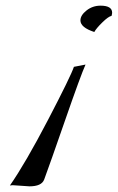

<svg xmlns="http://www.w3.org/2000/svg" viewBox="-20 -546 416 678"><path d="M374 -490Q363 -488 341.5 -467Q320 -446 313 -433Q264 -449 264 -474Q264 -492 285.5 -509Q307 -526 335 -526Q376 -526 376 -501Q376 -498 374 -490ZM84 112 25 108Q23 108 19.5 108.5Q16 109 15 109Q70 30 150 -123.5Q230 -277 241 -310L282 -318Q265 -280 210.5 -123Q156 34 136 88Q127 112 84 112Z"/></svg>

Font: Playball
Style: Regular
Weight: 400
Designer: Robert E. Leuschke
Foundry: Robert E. Leuschke
Version: Version 1.001